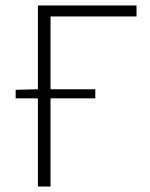

<svg xmlns="http://www.w3.org/2000/svg" viewBox="-20 -679 546 699"><path d="M37 -321V-352L118 -354V-659H477V-619H164V-354H327V-321H164V0H118V-321Z"/></svg>

Font: Toshiba Sans Light
Style: Regular
Weight: 300
Designer: Paul D. Hunt
Foundry: Toshiba Corporation
Version: Version 2.020;PS 2.0;hotconv 1.0.86;makeotf.lib2.5.63406